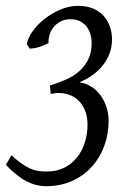

<svg xmlns="http://www.w3.org/2000/svg" viewBox="-26 -623 448 658"><path d="M357.9 -488.8Q357.9 -462.4 349.4 -439.7Q340.8 -417 325.7 -398.2Q310.5 -379.4 290 -365Q269.5 -350.6 246.1 -340.8Q268.1 -337.9 286.6 -326.2Q305.2 -314.5 318.4 -296.4Q331.5 -278.3 338.9 -255.9Q346.2 -233.4 346.2 -209Q346.2 -163.1 331.1 -122.3Q315.9 -81.5 288.1 -51Q260.3 -20.5 220.7 -2.7Q181.2 15.1 131.8 15.1Q97.2 15.1 64 -2.2Q30.8 -19.5 -5.9 -58.1L13.2 -90.8Q31.7 -74.2 46.6 -63.5Q61.5 -52.7 75.2 -46.4Q88.9 -40 102.8 -37.6Q116.7 -35.2 133.8 -35.2Q168.5 -35.2 194.6 -48.3Q220.7 -61.5 238.3 -84Q255.9 -106.4 264.9 -135.3Q273.9 -164.1 273.9 -195.8Q273.9 -224.1 265.4 -244.6Q256.8 -265.1 243.2 -278.3Q229.5 -291.5 211.9 -297.9Q194.3 -304.2 176.8 -304.2Q170.9 -304.2 168 -304.2Q165.5 -304.2 163.3 -303.7Q161.1 -303.2 158 -302.7Q154.8 -302.2 147.9 -300.8L145 -330.1Q173.3 -338.4 199.2 -349.9Q225.1 -361.3 244.9 -378.4Q264.6 -395.5 276.4 -419.2Q288.1 -442.9 288.1 -475.1Q288.1 -490.2 283.9 -505.1Q279.8 -520 271 -531.5Q262.2 -543 248.3 -550Q234.4 -557.1 214.8 -557.1Q197.8 -557.1 183.8 -550.5Q169.9 -543.9 159.9 -532.7Q149.9 -521.5 144.8 -506.6Q139.6 -491.7 140.1 -475.1Q123.5 -466.8 109.1 -462.2Q94.7 -457.5 76.2 -456.1L65.9 -471.2Q68.8 -491.7 85.2 -514.9Q101.6 -538.1 126 -557.6Q150.4 -577.1 180.7 -590.1Q210.9 -603 242.2 -603Q271.5 -603 293.5 -593.5Q315.4 -584 329.6 -568.1Q343.8 -552.2 350.8 -531.5Q357.9 -510.7 357.9 -488.8Z"/></svg>

Font: GentiumAlt
Style: Italic
Weight: 400
Italic angle: -7°
Designer: J. Victor Gaultney
Version: Version 1.02; 2005; OFL release